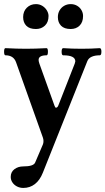

<svg xmlns="http://www.w3.org/2000/svg" viewBox="-46 -655 519 945"><path d="M6.8 215.8Q6.8 191.4 25.1 177.7Q43.5 164.1 67.9 164.1Q119.1 164.1 127 145L165 56.2Q168 49.3 168 39.1Q168 30.8 165 22L33.2 -348.1Q21 -382.8 -19 -382.8Q-25.9 -382.8 -25.9 -400.4Q-25.9 -418 -19 -418Q37.6 -415 82 -415Q126.5 -415 183.1 -418Q189.9 -418 189.9 -400.4Q189.9 -382.8 183.1 -382.8Q144 -382.8 144 -359.9Q144 -353.5 147.9 -341.8L222.2 -134.8Q224.1 -129.4 225.8 -127.2Q227.5 -125 230 -125Q232.9 -125 236.1 -127.9Q239.3 -130.9 241.2 -136.2L321.8 -341.8Q323.7 -347.7 324.7 -353Q324.7 -382.8 265.1 -382.8Q257.3 -382.8 257.3 -400.4Q257.3 -418 265.1 -418Q308.6 -415 355 -415Q401.4 -415 444.8 -418Q453.1 -418 453.1 -400.4Q453.1 -382.8 444.8 -382.8Q421.4 -382.8 405.5 -375.7Q389.6 -368.7 383.8 -354L165 194.8Q150.4 231.9 125.7 251Q101.1 270 68.8 270Q51.8 270 37.6 262.7Q23.4 255.4 15.1 242.9Q6.8 230.5 6.8 215.8ZM67.9 -570.8Q67.9 -599.1 85.9 -616.9Q104 -634.8 130.9 -634.8Q148.4 -634.8 162.6 -626Q176.8 -617.2 184.8 -603.5Q192.9 -589.8 192.9 -576.2Q192.9 -545.9 175.3 -529.1Q157.7 -512.2 130.9 -512.2Q99.1 -512.2 83.5 -528.3Q67.9 -544.4 67.9 -570.8ZM238.8 -570.8Q238.8 -589.4 247.3 -604Q255.9 -618.7 270.3 -626.7Q284.7 -634.8 301.8 -634.8Q319.8 -634.8 333.7 -626.5Q347.7 -618.2 355.2 -604.7Q362.8 -591.3 362.8 -576.2Q362.8 -545.9 345.9 -529.1Q329.1 -512.2 301.8 -512.2Q270.5 -512.2 254.6 -528.3Q238.8 -544.4 238.8 -570.8Z"/></svg>

Font: JuniusX
Style: Bold
Weight: 700
Designer: Peter S. Baker
Foundry: Briery Creek Software
Version: Version 1.004